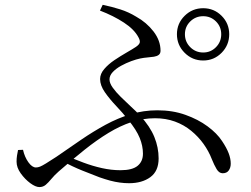

<svg xmlns="http://www.w3.org/2000/svg" viewBox="-20 -766 1040 795"><path d="M821.3 -515.5Q776.4 -515.5 744.5 -547.4Q712.6 -579.3 712.6 -624.2Q712.6 -669 744.5 -700.5Q776.4 -732 821.3 -732Q866.1 -732 897.6 -700.5Q929.1 -669 929.1 -624.2Q929.1 -579.3 897.6 -547.4Q866.1 -515.5 821.3 -515.5ZM514.4 -7.4Q495.3 -7.4 475.7 -10.1Q456.2 -12.7 435.7 -18.2Q415.2 -23.8 392.1 -31.8Q359.1 -44.3 320 -60.1Q280.8 -75.8 237.5 -99.2L254.4 -121.2Q287.7 -106.9 325.3 -92.8Q362.9 -78.7 402.1 -69.9Q441.2 -61.2 478.9 -61.2Q527.8 -61.2 549.8 -79.4Q571.9 -97.6 571.9 -129.7Q571.9 -161.7 558.5 -194.8Q545.2 -227.8 510.7 -270.1Q488.6 -298.3 461.5 -326.8Q434.3 -355.3 414.4 -383.8Q394.5 -412.3 394.5 -438.7Q394.5 -460.4 411.8 -480.4Q429 -500.4 454 -517.2Q479.1 -534 503.4 -548Q527.8 -562 542.8 -571.9Q556.8 -581.5 558.7 -589.9Q560.6 -598.4 553.2 -611.7Q536 -644.4 493.2 -672.4Q450.3 -700.5 393.9 -722.2L405.2 -746.1Q443.1 -738.2 477.8 -727.2Q512.5 -716.2 543.8 -697Q586.8 -673.2 615.8 -635.6Q644.7 -597.9 644.7 -555.9Q644.7 -544.4 637.2 -538.7Q629.8 -533.1 617.6 -531.2Q605.4 -529.3 590.4 -528.1Q575.4 -526.9 560.5 -523.8Q544.7 -520.6 523.3 -512.8Q501.8 -504.9 481.1 -493.5Q460.4 -482 446.9 -467.7Q433.4 -453.3 433.4 -437.1Q433.4 -421.9 446.6 -403.3Q459.8 -384.7 480.3 -364.6Q500.7 -344.5 522.2 -324.6Q543.8 -304.8 559.7 -288Q601.5 -242.2 619.1 -198.8Q636.8 -155.4 636.8 -109.9Q636.8 -57.5 602.5 -32.5Q568.2 -7.4 514.4 -7.4ZM143.2 8.6Q127.3 8.6 105.3 -7.6Q83.3 -23.9 65.9 -48.1Q48.6 -72.3 48.6 -96.6Q48.6 -109.7 50.4 -121.6Q52.3 -133.5 54.7 -144.9L75.3 -145.7Q81.9 -116.1 97.4 -94.3Q112.9 -72.6 128.7 -72.6Q136.9 -72.6 145.8 -76.1Q154.7 -79.7 170.5 -89.4Q186.4 -99.2 213.5 -116.8Q266 -153.3 316.3 -187.6Q366.7 -222 417.1 -249.4Q467.5 -276.8 520.7 -293.1Q573.8 -309.3 631.7 -309.3Q695.1 -309.3 747.7 -290.5Q800.3 -271.8 839.4 -242.9Q878.6 -214 899.3 -182.2Q918.5 -153.6 926.9 -131.2Q935.4 -108.9 935.4 -88.2Q935.4 -72 927.2 -60.3Q919.1 -48.6 902 -48.6Q887.2 -48.6 876.9 -65.8Q866.7 -82.9 857.4 -106.2Q844.4 -139.9 822.9 -170Q801.3 -200.2 771.6 -224.5Q741.9 -248.9 704.3 -262.7Q666.8 -276.4 621.9 -276.4Q571.9 -276.4 524.4 -260.5Q476.9 -244.7 429.1 -215.6Q381.3 -186.6 330.3 -146Q279.4 -105.4 222.9 -56Q204.7 -39.8 192.6 -25Q180.5 -10.3 169.4 -0.8Q158.3 8.6 143.2 8.6ZM821.3 -548.6Q852.6 -548.6 874.3 -570.7Q896 -592.8 896 -624.2Q896 -655.5 874.3 -677.2Q852.6 -698.9 821.3 -698.9Q789.9 -698.9 767.8 -677.2Q745.7 -655.5 745.7 -624.2Q745.7 -592.8 767.8 -570.7Q789.9 -548.6 821.3 -548.6Z"/></svg>

Font: Noto Serif SC ExtraLight
Style: Regular
Weight: 200
Designer: Ryoko NISHIZUKA 西塚涼子 (kana & ideographs); Frank Grießhammer (Latin, Greek & Cyrillic); Wenlong ZHANG 张文龙 (bopomofo); San
Foundry: Adobe
Version: Version 2.002-H1;hotconv 1.1.0;makeotfexe 2.6.0